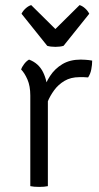

<svg xmlns="http://www.w3.org/2000/svg" viewBox="-20 -731 390 754"><path d="M342 -493Q342 -476.5 338.5 -458.5Q335 -440.5 326 -427Q318 -428 309.2 -428Q300.5 -428 292 -428Q258 -428 233.5 -413.5Q209 -399 192.8 -376.8Q176.5 -354.5 167 -331Q157.5 -307.5 153 -289L140 -305Q140 -336.5 148.8 -370Q157.5 -403.5 176.5 -432.5Q195.5 -461.5 225.2 -479.2Q255 -497 297 -497Q304.5 -497 316.2 -496.2Q328 -495.5 342 -493ZM63 -458Q66 -468 74.8 -479.5Q83.5 -491 94 -497Q131.5 -483 149 -447.8Q166.5 -412.5 168 -363V0Q154.5 3 134 3Q112.5 3 99 0V-356Q99 -393 87.8 -418.8Q76.5 -444.5 63 -458ZM165.5 -551 64.5 -677Q70.5 -689 81.2 -698.5Q92 -708 102.5 -711L197.5 -617L292.5 -711Q303 -708 313.8 -698.5Q324.5 -689 330.5 -677L229.5 -551Q216 -547 197.5 -547Q179 -547 165.5 -551Z"/></svg>

Font: Signika Negative Light Light
Style: Regular
Weight: 300
Version: Version 2.001